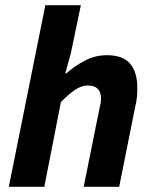

<svg xmlns="http://www.w3.org/2000/svg" viewBox="-20 -721 587 741"><path d="M14 0 155 -701H292L254 -518L232 -438H236Q269 -467 308.5 -487.5Q348 -508 392 -508Q454 -508 482 -475.5Q510 -443 510 -381Q510 -364 508.5 -346.5Q507 -329 502 -310L440 0H303L362 -293Q365 -308 367.5 -319Q370 -330 370 -340Q370 -366 357 -378.5Q344 -391 319 -391Q296 -391 271.5 -375.5Q247 -360 215 -327L151 0Z"/></svg>

Font: Source Sans 3 ExtraLight
Style: Bold Italic
Weight: 700
Italic angle: -11°
Version: Version 3.052;hotconv 1.1.0;makeotfexe 2.6.0